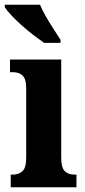

<svg xmlns="http://www.w3.org/2000/svg" viewBox="-34 -786 357 806"><path d="M11 0V-53H20Q45 -53 60.5 -67.5Q76 -82 76 -125V-415Q76 -455 60.5 -469Q45 -483 22 -483H8V-536H223V-125Q223 -82 238 -67.5Q253 -53 278 -53H287V0ZM151 -606Q131 -620 105.5 -639.5Q80 -659 55.5 -681Q31 -703 12.5 -723Q-6 -743 -14 -756V-766H134Q143 -744 158.5 -717Q174 -690 191 -664Q208 -638 220 -619V-606Z"/></svg>

Font: Noto Serif Tamil ExtraCondensed ExtraBold
Style: Italic
Weight: 800
Width: 2
Italic angle: -12°
Designer: Indian Type Foundry, Tom Grace, and the Monotype Design Team
Foundry: Monotype Imaging Inc.
Version: Version 2.003; ttfautohint (v1.8.4.7-5d5b)